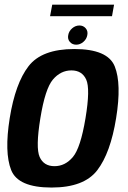

<svg xmlns="http://www.w3.org/2000/svg" viewBox="-20 -816 560 840"><path d="M205.5 4.5Q59 4.5 28.8 -72.2Q-1.5 -149 22.5 -299Q47 -451.5 105 -526.5Q163 -601.5 305 -601.5Q451.5 -601.5 482 -525.5Q512.5 -449.5 488 -299Q463.5 -147 405.5 -71.2Q347.5 4.5 205.5 4.5ZM218.5 -89Q265 -89 298.8 -129Q332.5 -169 354 -298.5Q375.5 -427.5 357.2 -467.8Q339 -508 292.5 -508Q245.5 -508 211.5 -468Q177.5 -428 156.5 -298.5Q135.5 -169.5 153.5 -129.2Q171.5 -89 218.5 -89ZM313.5 -620.5Q296 -620.5 285.5 -632.8Q275 -645 278.5 -662.5Q281.5 -680 295.8 -692.2Q310 -704.5 327.5 -704.5Q344.5 -704.5 355 -692.2Q365.5 -680 362 -662.5Q359 -645 344.8 -632.8Q330.5 -620.5 313.5 -620.5ZM199 -745 208.5 -795.5H479L470 -745Z"/></svg>

Font: Anybody SemiBold
Style: Italic
Weight: 600
Italic angle: -10°
Designer: Tyler Finck
Foundry: Etcetera Type Company
Version: Version 1.010; ttfautohint (v1.8.3) -l 8 -r 50 -G 200 -x 14 